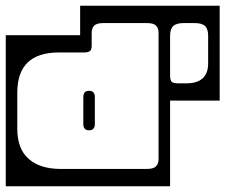

<svg xmlns="http://www.w3.org/2000/svg" viewBox="-40 -626 782 666"><path d="M238 -504V-606H722V-277H550V20H-20V-504ZM682 -502Q682 -525.5 671.2 -535.8Q660.5 -546 634 -546H598Q572 -546 561 -535.8Q550 -525.5 550 -502V-367Q550 -347.5 555.5 -342.2Q561 -337 579 -337H608Q643.5 -337 662.8 -354.2Q682 -371.5 682 -406ZM164 -444Q20 -444 20 -305V-179Q20 -109.5 59.5 -74.8Q99 -40 171 -40H469Q493 -40 501.5 -49.5Q510 -59 510 -73V-513Q510 -527.5 501.5 -536.8Q493 -546 469 -546H319Q295 -546 286.5 -536.8Q278 -527.5 278 -513V-467Q278 -453.5 271.8 -448.8Q265.5 -444 252 -444ZM289 -196Q289 -174 269 -174Q249 -174 249 -196V-289Q249 -311 269 -311Q289 -311 289 -289Z"/></svg>

Font: Honk Rounded
Style: Regular
Weight: 400
Designer: Noopur Datye & Yesha Goshar
Foundry: Ek Type
Version: Version 1.000